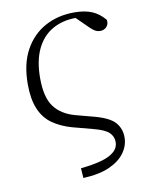

<svg xmlns="http://www.w3.org/2000/svg" viewBox="-82 -581 652 843"><g transform="rotate(-10 244.0 -159.5)"><path d="M221 202 218 158Q269 153 307 143Q345 133 366.5 115Q388 97 388 70Q388 47 370.5 29Q353 11 298 -3L211 -26Q161 -40 125 -65.5Q89 -91 70.5 -135Q52 -179 52 -245Q52 -336 85.5 -397Q119 -458 176.5 -489.5Q234 -521 307 -521Q354 -521 386 -507.5Q418 -494 443 -464Q446 -445 435 -433Q424 -421 407 -421Q394 -421 383.5 -427Q373 -433 362 -444L300 -505L361 -504L379 -481Q361 -488 344.5 -492Q328 -496 311 -496Q251 -496 205.5 -470Q160 -444 135 -392Q110 -340 110 -262Q110 -177 141 -135Q172 -93 234 -76L317 -54Q383 -36 406.5 -8.5Q430 19 430 57Q430 94 407 126Q384 158 338 178.5Q292 199 221 202Z"/></g></svg>

Font: Noto Serif KR
Style: Regular
Weight: 200
Designer: Ryoko NISHIZUKA 西塚涼子 (kana & ideographs); Frank Grießhammer (Latin, Greek & Cyrillic); Wenlong ZHANG 张文龙 (bopomofo); San
Foundry: Adobe
Version: Version 2.001;hotconv 1.1.0;makeotfexe 2.6.0